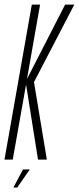

<svg xmlns="http://www.w3.org/2000/svg" viewBox="-48 -695 344 836"><path d="M-28.5 0H7.5L65.5 -327L117.5 0H156L100 -337.5L275.5 -675H235.5L69.5 -351L126.5 -675H90.5ZM10.5 121.5H27L81.5 43H52Z"/></svg>

Font: Anybody ExtraCondensed ExtraLight
Style: Italic
Weight: 250
Width: 2
Italic angle: -10°
Version: Version 1.113;gftools[0.9.25]